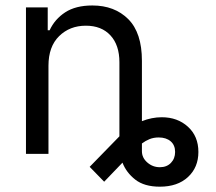

<svg xmlns="http://www.w3.org/2000/svg" viewBox="-20 -573 804 715"><path d="M160.5 -328.1V0H76.7V-545.5H157.7V-460.2H164.8Q183.9 -501.8 223 -527.2Q262.1 -552.6 323.9 -552.6Q406.6 -552.6 457.6 -501.8Q508.5 -451 508.5 -346.6V-121.8Q545.5 -136.4 582.4 -136.4Q641 -136.4 679.9 -101Q718.8 -65.7 718.8 -7.1Q718.8 50.4 680 86.3Q641.3 122.2 575.3 122.2Q517.4 122.2 483.8 95.9Q450.3 69.6 436.1 32.7L367.9 103.7L313.9 48.3L424.7 -65.3V-340.9Q424.7 -405.2 391.3 -441.2Q358 -477.3 299.7 -477.3Q239.7 -477.3 200.1 -438.4Q160.5 -399.5 160.5 -328.1ZM508.5 -9.9Q508.5 14.6 528.6 32.1Q548.7 49.7 575.3 49.7Q600.9 49.7 616.5 33.6Q632.1 17.4 632.1 -7.1Q632.1 -32.7 615.4 -46.9Q598.7 -61.1 571 -61.1Q552.2 -61.1 536.9 -54.9Q521.7 -48.7 508.5 -38.7Z"/></svg>

Font: Inter Zeller
Style: Regular
Weight: 400
Designer: Rasmus Andersson; Joe Bland
Foundry: zeller
Version: Version 3.015;git-dec3a8cb1